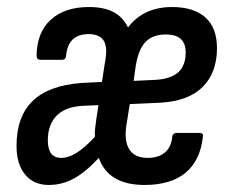

<svg xmlns="http://www.w3.org/2000/svg" viewBox="-20 -518 650 546"><path d="M119 8Q76 8 51.5 -21.5Q27 -51 27 -103Q27 -186 72.5 -230.5Q118 -275 211 -282L270 -285L278 -338Q287 -382 275.5 -401.5Q264 -421 232 -421Q203 -421 187 -406Q171 -391 168 -360Q167 -348 157 -348H94Q84 -348 84 -360Q85 -426 124.5 -462Q164 -498 233 -498Q276 -498 303 -483.5Q330 -469 344 -440Q367 -470 398.5 -484Q430 -498 469 -498Q531 -498 564 -468.5Q597 -439 597 -381Q597 -312 557 -271.5Q517 -231 438 -226L349 -222L339 -159Q333 -115 348.5 -92Q364 -69 400 -69Q430 -69 448.5 -84Q467 -99 470 -130Q472 -140 482 -140H547Q559 -140 557 -130Q550 -62 508 -27Q466 8 391 8Q340 8 307.5 -11Q275 -30 261 -69Q223 -28 189.5 -10Q156 8 119 8ZM154 -69Q175 -69 198 -83.5Q221 -98 250 -129Q249 -140 250.5 -153Q252 -166 254 -180L260 -219L214 -217Q165 -214 140.5 -188.5Q116 -163 116 -119Q116 -69 154 -69ZM360 -288 424 -291Q467 -294 487.5 -313Q508 -332 508 -369Q508 -420 452 -420Q415 -420 394.5 -399.5Q374 -379 366 -331Z"/></svg>

Font: Sofia Sans Condensed SemiBold
Style: Italic
Weight: 600
Italic angle: -9°
Version: Version 4.100